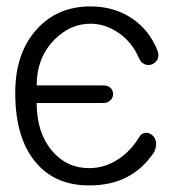

<svg xmlns="http://www.w3.org/2000/svg" viewBox="-20 -559 540 596"><path d="M93.8 -239.3H300.8Q314.5 -239.3 323.2 -248Q331.1 -255.9 331.1 -266.6Q331.1 -278.3 323.2 -286.1Q314.5 -293.9 300.8 -293.9H93.8Q93.8 -378.9 148.4 -435.5Q198.2 -485.4 260.7 -485.4Q305.7 -485.4 346.7 -458Q390.6 -427.7 411.1 -378.9Q417 -364.3 429.7 -359.4Q440.4 -354.5 452.1 -359.4Q463.9 -364.3 468.8 -375Q474.6 -387.7 468.8 -402.3Q443.4 -465.8 389.6 -502Q334 -539.1 260.7 -539.1Q158.2 -539.1 93.8 -467.8Q27.3 -394.5 27.3 -270.5Q27.3 -127 93.8 -51.8Q153.3 16.6 256.8 16.6Q324.2 16.6 373 -8.8Q423.8 -34.2 459 -87.9Q466.8 -105.5 463.9 -120.1Q460.9 -133.8 451.2 -140.6Q441.4 -148.4 429.7 -146.5Q418 -144.5 411.1 -131.8Q386.7 -91.8 349.6 -66.4Q306.6 -37.1 256.8 -37.1Q186.5 -37.1 140.6 -91.8Q93.8 -148.4 93.8 -239.3Z"/></svg>

Font: GulimChe
Style: Regular
Weight: 400
Monospace: yes
Version: Version 2.21